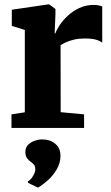

<svg xmlns="http://www.w3.org/2000/svg" viewBox="-20 -585 508 878"><path d="M32.5 0V-62L93.5 -71.5V-448L34 -466.5V-540.5L200.5 -565H205L233.5 -544V-520L230 -432.5H233.5Q238 -447.5 252.2 -469.2Q266.5 -491 289.5 -512.5Q312.5 -534 342.5 -548.2Q372.5 -562.5 408 -562.5Q421.5 -562.5 431.5 -560.2Q441.5 -558 447.5 -555.5V-390Q436 -399 417.2 -404Q398.5 -409 366.5 -409Q340.5 -409 319.2 -404Q298 -399 282.5 -392Q267 -385 257 -378L257.5 -72L364.5 -62V0ZM256.5 129Q256 161.5 239 190.2Q222 219 198.2 240Q174.5 261 154.5 272.5H152.5L109 251.5L107 244.5Q120 238.5 130.8 220.2Q141.5 202 141.5 191Q141.5 175 135 167.8Q128.5 160.5 120.5 155Q112 149 104 138.8Q96 128.5 96 110Q96 89 109.2 76.5Q122.5 64 139.8 58.2Q157 52.5 169 52.5H172.5Q209.5 52.5 233.2 72.8Q257 93 256.5 129Z"/></svg>

Font: Merriweather 28pt Black
Style: Regular
Weight: 900
Version: Version 2.100